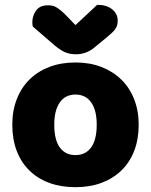

<svg xmlns="http://www.w3.org/2000/svg" viewBox="-20 -760 626 796"><path d="M555 -243Q555 -183 536.5 -135Q518 -87 483.5 -53.5Q449 -20 401 -2Q353 16 293 16Q233 16 185 -1.5Q137 -19 102.5 -52.5Q68 -86 49.5 -134Q31 -182 31 -243Q31 -302 50 -350Q69 -398 103.5 -431.5Q138 -465 186 -483Q234 -501 293 -501Q352 -501 400 -482.5Q448 -464 482.5 -430.5Q517 -397 536 -349Q555 -301 555 -243ZM293 -368Q251 -368 228 -335.5Q205 -303 205 -243Q205 -180 228 -148.5Q251 -117 293 -117Q335 -117 358 -149Q381 -181 381 -243Q381 -303 358 -335.5Q335 -368 293 -368ZM293 -656 383 -740Q422 -740 445 -721.5Q468 -703 468 -674Q468 -652 456.5 -637.5Q445 -623 420 -603L375 -566Q355 -549 335.5 -542Q316 -535 296 -535Q282 -535 271 -537Q260 -539 248.5 -544Q237 -549 223 -559Q209 -569 190 -586L116 -650Q115 -655 114.5 -659Q114 -663 114 -668Q114 -694 129.5 -716Q145 -738 178 -738Q188 -738 196.5 -736.5Q205 -735 214 -729.5Q223 -724 234 -715Q245 -706 259 -691Z"/></svg>

Font: Baloo Chettan 2 ExtraBold
Style: Regular
Weight: 800
Designer: Maithili Shingre, Unnati Kotecha and Ek Type
Foundry: Ek Type
Version: Version 1.640;hotconv 1.0.111;makeotfexe 2.5.65597; ttfautoh